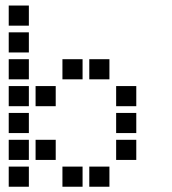

<svg xmlns="http://www.w3.org/2000/svg" viewBox="-20 -708 640 715"><path d="M13.5 -687.5Q12.5 -687.5 12.5 -687.5Q12.5 -687.5 12.5 -686.5V-613.5Q12.5 -612.5 12.5 -612.5Q12.5 -612.5 13.5 -612.5H86.5Q87.5 -612.5 87.5 -612.5Q87.5 -612.5 87.5 -613.5V-686.5Q87.5 -687.5 87.5 -687.5Q87.5 -687.5 86.5 -687.5ZM13.5 -587.5Q12.5 -587.5 12.5 -587.5Q12.5 -587.5 12.5 -586.5V-513.5Q12.5 -512.5 12.5 -512.5Q12.5 -512.5 13.5 -512.5H86.5Q87.5 -512.5 87.5 -512.5Q87.5 -512.5 87.5 -513.5V-586.5Q87.5 -587.5 87.5 -587.5Q87.5 -587.5 86.5 -587.5ZM13.5 -487.5Q12.5 -487.5 12.5 -487.5Q12.5 -487.5 12.5 -486.5V-413.5Q12.5 -412.5 12.5 -412.5Q12.5 -412.5 13.5 -412.5H86.5Q87.5 -412.5 87.5 -412.5Q87.5 -412.5 87.5 -413.5V-486.5Q87.5 -487.5 87.5 -487.5Q87.5 -487.5 86.5 -487.5ZM213.5 -487.5Q212.5 -487.5 212.5 -487.5Q212.5 -487.5 212.5 -486.5V-413.5Q212.5 -412.5 212.5 -412.5Q212.5 -412.5 213.5 -412.5H286.5Q287.5 -412.5 287.5 -412.5Q287.5 -412.5 287.5 -413.5V-486.5Q287.5 -487.5 287.5 -487.5Q287.5 -487.5 286.5 -487.5ZM313.5 -487.5Q312.5 -487.5 312.5 -487.5Q312.5 -487.5 312.5 -486.5V-413.5Q312.5 -412.5 312.5 -412.5Q312.5 -412.5 313.5 -412.5H386.5Q387.5 -412.5 387.5 -412.5Q387.5 -412.5 387.5 -413.5V-486.5Q387.5 -487.5 387.5 -487.5Q387.5 -487.5 386.5 -487.5ZM13.5 -387.5Q12.5 -387.5 12.5 -387.5Q12.5 -387.5 12.5 -386.5V-313.5Q12.5 -312.5 12.5 -312.5Q12.5 -312.5 13.5 -312.5H86.5Q87.5 -312.5 87.5 -312.5Q87.5 -312.5 87.5 -313.5V-386.5Q87.5 -387.5 87.5 -387.5Q87.5 -387.5 86.5 -387.5ZM113.5 -387.5Q112.5 -387.5 112.5 -387.5Q112.5 -387.5 112.5 -386.5V-313.5Q112.5 -312.5 112.5 -312.5Q112.5 -312.5 113.5 -312.5H186.5Q187.5 -312.5 187.5 -312.5Q187.5 -312.5 187.5 -313.5V-386.5Q187.5 -387.5 187.5 -387.5Q187.5 -387.5 186.5 -387.5ZM413.5 -387.5Q412.5 -387.5 412.5 -387.5Q412.5 -387.5 412.5 -386.5V-313.5Q412.5 -312.5 412.5 -312.5Q412.5 -312.5 413.5 -312.5H486.5Q487.5 -312.5 487.5 -312.5Q487.5 -312.5 487.5 -313.5V-386.5Q487.5 -387.5 487.5 -387.5Q487.5 -387.5 486.5 -387.5ZM13.5 -287.5Q12.5 -287.5 12.5 -287.5Q12.5 -287.5 12.5 -286.5V-213.5Q12.5 -212.5 12.5 -212.5Q12.5 -212.5 13.5 -212.5H86.5Q87.5 -212.5 87.5 -212.5Q87.5 -212.5 87.5 -213.5V-286.5Q87.5 -287.5 87.5 -287.5Q87.5 -287.5 86.5 -287.5ZM413.5 -287.5Q412.5 -287.5 412.5 -287.5Q412.5 -287.5 412.5 -286.5V-213.5Q412.5 -212.5 412.5 -212.5Q412.5 -212.5 413.5 -212.5H486.5Q487.5 -212.5 487.5 -212.5Q487.5 -212.5 487.5 -213.5V-286.5Q487.5 -287.5 487.5 -287.5Q487.5 -287.5 486.5 -287.5ZM13.5 -187.5Q12.5 -187.5 12.5 -187.5Q12.5 -187.5 12.5 -186.5V-113.5Q12.5 -112.5 12.5 -112.5Q12.5 -112.5 13.5 -112.5H86.5Q87.5 -112.5 87.5 -112.5Q87.5 -112.5 87.5 -113.5V-186.5Q87.5 -187.5 87.5 -187.5Q87.5 -187.5 86.5 -187.5ZM113.5 -187.5Q112.5 -187.5 112.5 -187.5Q112.5 -187.5 112.5 -186.5V-113.5Q112.5 -112.5 112.5 -112.5Q112.5 -112.5 113.5 -112.5H186.5Q187.5 -112.5 187.5 -112.5Q187.5 -112.5 187.5 -113.5V-186.5Q187.5 -187.5 187.5 -187.5Q187.5 -187.5 186.5 -187.5ZM413.5 -187.5Q412.5 -187.5 412.5 -187.5Q412.5 -187.5 412.5 -186.5V-113.5Q412.5 -112.5 412.5 -112.5Q412.5 -112.5 413.5 -112.5H486.5Q487.5 -112.5 487.5 -112.5Q487.5 -112.5 487.5 -113.5V-186.5Q487.5 -187.5 487.5 -187.5Q487.5 -187.5 486.5 -187.5ZM13.5 -87.5Q12.5 -87.5 12.5 -87.5Q12.5 -87.5 12.5 -86.5V-13.5Q12.5 -12.5 12.5 -12.5Q12.5 -12.5 13.5 -12.5H86.5Q87.5 -12.5 87.5 -12.5Q87.5 -12.5 87.5 -13.5V-86.5Q87.5 -87.5 87.5 -87.5Q87.5 -87.5 86.5 -87.5ZM213.5 -87.5Q212.5 -87.5 212.5 -87.5Q212.5 -87.5 212.5 -86.5V-13.5Q212.5 -12.5 212.5 -12.5Q212.5 -12.5 213.5 -12.5H286.5Q287.5 -12.5 287.5 -12.5Q287.5 -12.5 287.5 -13.5V-86.5Q287.5 -87.5 287.5 -87.5Q287.5 -87.5 286.5 -87.5ZM313.5 -87.5Q312.5 -87.5 312.5 -87.5Q312.5 -87.5 312.5 -86.5V-13.5Q312.5 -12.5 312.5 -12.5Q312.5 -12.5 313.5 -12.5H386.5Q387.5 -12.5 387.5 -12.5Q387.5 -12.5 387.5 -13.5V-86.5Q387.5 -87.5 387.5 -87.5Q387.5 -87.5 386.5 -87.5Z"/></svg>

Font: Doto Black
Style: Regular
Weight: 900
Monospace: yes
Version: Version 1.000